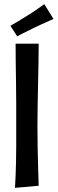

<svg xmlns="http://www.w3.org/2000/svg" viewBox="-20 -904 277 923"><path d="M52 -1Q54 -29 55 -59Q56 -89 57 -125Q58 -161 58 -204.5Q58 -248 58 -302Q58 -349 58 -403Q58 -457 57 -511Q56 -565 55.5 -612.5Q55 -660 55 -694H166Q166 -649 165 -599.5Q164 -550 163 -498.5Q162 -447 161 -397.5Q160 -348 160 -302Q160 -249 161 -194Q162 -139 163.5 -91Q165 -43 166 -11ZM63 -729 30 -780Q49 -791 69.5 -803Q90 -815 110 -828Q125 -837 138.5 -846Q152 -855 166 -865Q180 -875 193 -884L237 -813Q222 -806 206 -799Q190 -792 175 -785Q160 -778 145 -771Q131 -764 117 -757Q103 -750 89.5 -743.5Q76 -737 63 -729Z"/></svg>

Font: Truculenta
Style: Bold
Weight: 700
Designer: Ivan Castro, Eva Sanz & Omnibus-Type Team
Foundry: Omnibus-Type
Version: Version 1.002